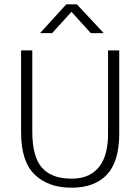

<svg xmlns="http://www.w3.org/2000/svg" viewBox="-20 -864 652 892"><path d="M78 -630H130V-253Q130 -136 175 -85Q220 -34 312 -34Q358 -34 390 -49Q422 -64 442.5 -91.5Q463 -119 472.5 -157Q482 -195 482 -241V-630H534V-244Q534 -114 477 -53Q420 8 312 8Q204 8 141 -53Q78 -114 78 -249ZM288 -844H337L462 -710H402L312 -809L222 -710H166Z"/></svg>

Font: Mukta Vaani ExtraLight
Style: Regular
Weight: 275
Designer: Noopur Datye, Girish Dalvi, Yashodeep Gholap, Pallavi Karambelkar
Foundry: Ek Type
Version: Version 2.538;PS 1.000;hotconv 16.6.51;makeotf.lib2.5.65220;